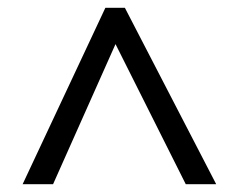

<svg xmlns="http://www.w3.org/2000/svg" viewBox="-20 -739 612 492"><path d="M38 -267 250 -719H300L534 -267H456L276 -626L116 -267Z"/></svg>

Font: Noto Sans Linear A
Style: Regular
Weight: 400
Designer: Monotype Design Team
Foundry: Monotype Imaging Inc.
Version: Version 2.002; ttfautohint (v1.8.4.7-5d5b)